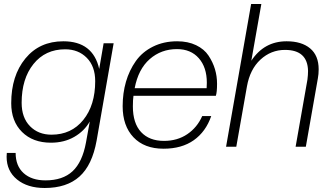

<svg xmlns="http://www.w3.org/2000/svg" viewBox="-20 -732 1648 958"><path d="M234 -20Q144 -20 90 -73.5Q36 -127 36 -217Q36 -354 106.5 -440Q177 -526 296 -526Q444 -526 475 -388L497 -516H547L462 -30Q440 92 376.5 149Q313 206 203 206Q117 206 65 163.5Q13 121 13 50Q13 37 14 31H58Q58 96 98 132Q138 168 207 168Q293 168 342 122.5Q391 77 409 -21L428 -126Q401 -78 350.5 -49Q300 -20 234 -20ZM237 -60Q336 -60 395.5 -133.5Q455 -207 455 -327Q455 -401 413 -443.5Q371 -486 305 -486Q206 -486 147 -412.5Q88 -339 88 -219Q88 -145 129.5 -102.5Q171 -60 237 -60Z M796 10Q700 10 646 -47Q592 -104 592 -202Q592 -267 608.5 -324Q625 -381 657.5 -427Q690 -473 743.5 -499.5Q797 -526 864 -526Q918 -526 958.5 -506.5Q999 -487 1020.5 -454.5Q1042 -422 1052.5 -387Q1063 -352 1063 -314Q1063 -272 1057 -254H646Q643 -235 643 -201Q643 -117 684 -73Q725 -29 798 -29Q865 -29 914.5 -62.5Q964 -96 989 -153H1034Q1007 -75 947 -32.5Q887 10 796 10ZM863 -487Q784 -487 727 -437Q670 -387 652 -292H1011Q1012 -301 1012 -319Q1012 -396 972 -441.5Q932 -487 863 -487Z M1506 0H1455L1514 -335Q1517 -359 1517 -378Q1515 -483 1402 -483Q1332 -483 1279.5 -434.5Q1227 -386 1212 -300L1159 0H1108L1233 -712H1284L1234 -429Q1298 -526 1410 -526Q1485 -526 1527.5 -490.5Q1570 -455 1570 -386Q1570 -362 1566 -341Z"/></svg>

Font: Creato Display Light
Style: Italic
Weight: 300
Italic angle: -10°
Version: Version 1.000